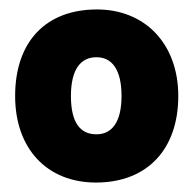

<svg xmlns="http://www.w3.org/2000/svg" viewBox="-20 -742 408 406"><path d="M357 -539C357 -649 287 -722 185 -722C77 -722 12 -654 12 -539C12 -428 79 -356 183 -356C291 -356 357 -426 357 -539ZM130 -539C130 -596 151 -621 184 -621C216 -621 237 -596 237 -539C237 -483 216 -458 184 -458C150 -458 130 -482 130 -539Z"/></svg>

Font: Frost ExtraBold
Style: Regular
Weight: 800
Designer: Lee Frost
Foundry: Lee Frost for Ice Communication Norge AS
Version: Version 2.011;hotconv 1.0.107;makeotfexe 2.5.65593